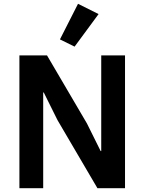

<svg xmlns="http://www.w3.org/2000/svg" viewBox="-20 -989 759 1009"><path d="M492 0 282 -358 210 -503H207V-354V0H82V-698H227L437 -340L509 -195H512V-344V-698H637V0ZM498 -915 372 -744 295 -782 390 -969Z"/></svg>

Font: IBM Plex Sans SemiBold
Style: Regular
Weight: 600
Designer: Mike Abbink, Paul van der Laan, Pieter van Rosmalen
Foundry: Bold Monday
Version: Version 3.201